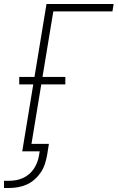

<svg xmlns="http://www.w3.org/2000/svg" viewBox="-63 -755 587 958"><path d="M-43 183V147H-18Q0 147 17 144Q34 141 51 133.5Q68 126 82.5 113.5Q97 101 107 85.5Q117 70 123 53.5Q129 37 132 19L135 0H48L103 -334H33V-371H109L169 -735H504L498 -698H203L149 -371H263V-334H143L94 -37H181L172 19Q168 41 161 63Q154 85 141 104.5Q128 124 110 140Q92 156 71 165.5Q50 175 27 179Q4 183 -17 183Z"/></svg>

Font: Iosevka Curly Extralight
Style: Italic
Weight: 200
Italic angle: -9°
Monospace: yes
Designer: Belleve Invis
Foundry: Belleve Invis
Version: Version 22.1.2; ttfautohint (v1.8.4)